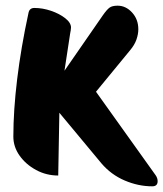

<svg xmlns="http://www.w3.org/2000/svg" viewBox="-20 -607 575 676"><path d="M185 11Q143 11 107 -8.5Q71 -28 49 -59Q27 -90 27 -126Q27 -218 40.5 -329Q54 -440 80 -560Q83 -579 101 -579Q130 -579 159.5 -569Q189 -559 209.5 -543Q230 -527 230 -510Q230 -506 229 -500Q228 -494 227 -489L207 -358L342 -553Q356 -573 365.5 -580Q375 -587 394 -587Q423 -587 445 -563Q467 -539 467 -504Q467 -487 460.5 -468Q454 -449 438 -430L318 -284L528 10Q535 20 535 31Q535 49 516 49Q467 49 419 28.5Q371 8 337 -32L189 -210Z"/></svg>

Font: Protest Riot
Style: Regular
Weight: 400
Designer: Octavio Pardo
Foundry: Ashler Design
Version: Version 2.005; ttfautohint (v1.8.4.7-5d5b)